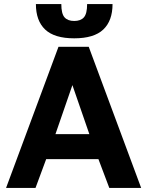

<svg xmlns="http://www.w3.org/2000/svg" viewBox="-20 -932 737 952"><path d="M468 -143H209L156 0H10L270 -700H420L680 0H522ZM255 -267H423L339 -510ZM348 -742Q250 -742 204 -785.5Q158 -829 158 -912H284Q284 -864 300 -846Q316 -828 348 -828Q380 -828 396 -846Q412 -864 412 -912H538Q538 -829 492 -785.5Q446 -742 348 -742Z"/></svg>

Font: Golos Text DemiBold
Style: Regular
Weight: 600
Designer: A.Korolkova, Vitaly Kuzmin
Foundry: ParaType Ltd
Version: Version 2.002